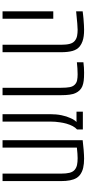

<svg xmlns="http://www.w3.org/2000/svg" viewBox="393 -1073 680 1506"><g transform="rotate(90 733.0 -320.0)"><path d="M331.1 0V-458Q331.1 -501 324 -527.3Q316.9 -553.7 299.3 -567.4Q282.7 -580.6 261 -584.7Q239.3 -588.9 213.4 -588.9Q198.2 -588.9 165 -586.2Q131.8 -583.5 68.8 -577.1V-628.4Q83 -630.4 97.2 -631.8Q111.3 -633.3 125.5 -634.8Q154.8 -637.2 176.5 -638.4Q198.2 -639.6 212.9 -639.6Q240.7 -639.6 262.9 -636.7Q285.2 -633.8 304.2 -627Q325.2 -619.6 342.8 -606.4Q368.7 -585.9 379.2 -549.8Q389.6 -513.7 389.6 -458V0ZM68.8 0V-397.9H127V0Z M668.5 0V-458Q668.5 -501.5 663.6 -526.9Q658.7 -552.2 644 -566.4Q629.9 -580.6 609.9 -584.7Q589.8 -588.9 563 -588.9Q543.5 -588.9 515.6 -587.2Q487.8 -585.4 468.3 -583V-634.3Q489.3 -637.2 510 -638.4Q530.8 -639.6 550.3 -639.6Q588.9 -639.6 612.5 -636.7Q636.2 -633.8 656.2 -626Q691.9 -611.3 709.5 -573.2Q718.8 -554.2 722.7 -525.4Q726.6 -496.6 726.6 -458V0Z M875.5 0V-372.1Q875.5 -422.4 884 -463.1Q892.6 -503.9 905.3 -530.3Q919.9 -564.9 937 -580.1H856V-629.9H995.6V-584.5Q967.3 -560.5 949.7 -500.5Q942.9 -475.6 939.5 -450.7Q936.5 -432.6 935.1 -413.1Q933.6 -393.6 933.6 -372.1V0Z M1079.6 0V-628.4Q1101.6 -630.9 1120.8 -632.6Q1140.1 -634.3 1156.7 -636.2Q1200.2 -639.6 1224.6 -639.6Q1265.1 -639.6 1296.9 -632.3Q1328.6 -625 1353.5 -606Q1366.7 -595.2 1376 -580.1Q1388.7 -559.1 1394.5 -528.8Q1400.4 -498.5 1400.4 -458V0H1341.8V-458Q1341.8 -500 1335.2 -525.9Q1328.6 -551.8 1312 -565.9Q1295.4 -579.6 1273.4 -584.2Q1251.5 -588.9 1220.7 -588.9Q1190.4 -588.9 1137.7 -583V0Z"/></g></svg>

Font: Open Sans Condensed Light
Style: Regular
Weight: 300
Width: 3
Designer: Monotype Design Team
Foundry: Monotype Imaging Inc.
Version: Version 3.003; ttfautohint (v1.8.4)